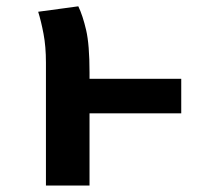

<svg xmlns="http://www.w3.org/2000/svg" viewBox="-20 -576 655 596"><path d="M542.6 -224.1H257.9V0H122.6V-381.5Q122.6 -431.8 115.1 -471Q107.7 -510.3 98.5 -539.5L223.1 -556.4Q236.9 -527.7 247.4 -482.6Q257.9 -437.4 257.9 -351.3V-331.3H542.6Z"/></svg>

Font: Fira Code SemiBold
Style: Regular
Weight: 600
Designer: Carrois Corporate, Edenspiekermann AG, Nikita Prokopov
Foundry: Carrois Corporate, Edenspiekermann AG, Nikita Prokopov
Version: Version 6.002